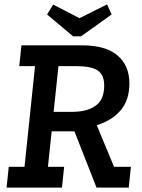

<svg xmlns="http://www.w3.org/2000/svg" viewBox="-20 -857 648 877"><path d="M20 -95H92L140 -555H68L78 -650H354Q462 -650 516.5 -604Q571 -558 571 -476Q571 -400 531.5 -353.5Q492 -307 422 -285L501 -95H578L568 0H421L320 -257H216L199 -95H273L263 0H10ZM307 -346Q349 -346 377.5 -355Q406 -364 423.5 -379.5Q441 -395 448.5 -417Q456 -439 456 -466Q456 -515 426.5 -535Q397 -555 326 -555H247L225 -346ZM195 -791 223 -836 343 -774 469 -837 490 -791 350 -691H314Z"/></svg>

Font: Zilla Slab SemiBold
Style: Regular
Weight: 600
Designer: Typotheque.com
Foundry: Typotheque type foundry
Version: Version 1.0; 2017